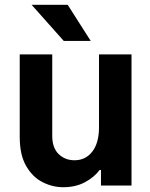

<svg xmlns="http://www.w3.org/2000/svg" viewBox="-20 -772 623 799"><path d="M392 -241.8V-545.5H527.3V0H400.2V-64.6H394.5Q372.2 -34.4 333.5 -13.7Q294.7 7.1 242.9 7.1Q198.9 7.1 157.3 -13.8Q115.8 -34.8 89 -81Q62.1 -127.1 62.1 -202.4V-545.5H197.4V-206.3Q197.4 -157 223.9 -131Q250.4 -105.1 290.1 -105.1Q336.3 -105.1 364.2 -141.3Q392 -177.6 392 -241.8ZM261.7 -752.1 357.6 -601.6H245.4L111.5 -752.1Z"/></svg>

Font: Interface
Style: Bold
Weight: 700
Designer: Rasmus Andersson
Foundry: rsms
Version: Version 1.8